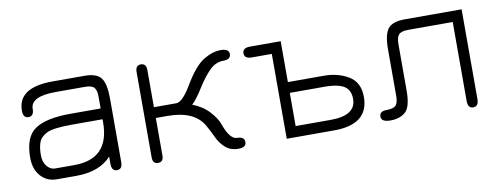

<svg xmlns="http://www.w3.org/2000/svg" viewBox="-47 -670 2314 890"><g transform="rotate(-10 1110.5 -225.5)"><path d="M253.9 -50.8Q419.9 -50.8 419.9 -222.7V-237.3H276.4Q185.5 -237.3 155.8 -221.7Q126 -206.1 117.7 -181.6Q109.4 -157.2 109.4 -123.5Q109.4 -89.8 126 -70.3Q142.6 -50.8 163.1 -50.8ZM58.6 -340.8Q58.6 -450.2 221.7 -450.2H373Q429.7 -450.2 450.2 -422.9Q470.7 -395.5 470.7 -327.1V-26.4Q470.7 6.8 445.3 6.8Q419.9 6.8 419.9 -27.3V-61.5Q364.3 0 253.9 0H163.1Q117.2 0 87.9 -32.7Q58.6 -65.4 58.6 -120.1Q58.6 -218.8 111.8 -253.4Q165 -288.1 276.4 -288.1H419.9V-343.8Q419.9 -374 408.7 -386.7Q397.5 -399.4 366.2 -399.4H228.5Q109.4 -399.4 109.4 -340.8Q109.4 -306.6 84 -306.6Q58.6 -306.6 58.6 -340.8Z M664.1 -251H769.5Q798.8 -251 841.8 -324.2Q890.6 -406.2 933.1 -432.1Q975.6 -458 1014.6 -458Q1053.7 -458 1053.7 -432.6Q1053.7 -407.2 1017.6 -407.2Q981.4 -407.2 952.1 -377.4Q922.9 -347.7 892.6 -299.3Q862.3 -251 840.8 -231.4Q887.7 -213.9 918.5 -180.7Q949.2 -147.5 959 -118.2Q985.4 -43.9 1019.5 -43.9Q1053.7 -43.9 1053.7 -18.6Q1053.7 6.8 1016.6 6.8Q979.5 6.8 955.6 -14.6Q931.6 -36.1 918 -66.4Q904.3 -96.7 886.7 -127Q842.8 -200.2 718.8 -200.2H664.1V-23.4Q664.1 6.8 638.7 6.8Q613.3 6.8 613.3 -23.4V-425.8Q613.3 -457 638.7 -457Q664.1 -457 664.1 -425.8Z M1460.9 -50.8Q1580.1 -50.8 1580.1 -128.9Q1580.1 -185.5 1527.3 -199.2Q1501 -207 1460.9 -207H1295.9V-50.8ZM1630.9 -128.9Q1630.9 0 1467.8 0H1245.1V-399.4H1151.4Q1116.2 -399.4 1116.2 -424.8Q1116.2 -450.2 1151.4 -450.2H1295.9V-257.8H1465.8Q1531.2 -257.8 1581.1 -228Q1630.9 -198.2 1630.9 -128.9Z M2147.5 -28.3Q2147.5 6.8 2122.1 6.8Q2096.7 6.8 2096.7 -27.3V-399.4H1887.7Q1854.5 -399.4 1842.8 -386.7Q1831.1 -374 1831.1 -341.8V-123Q1831.1 -46.9 1804.7 -23.4Q1778.3 0 1734.4 0Q1690.4 0 1690.4 -25.4Q1690.4 -50.8 1723.6 -50.8Q1756.8 -50.8 1768.1 -63.5Q1779.3 -76.2 1779.3 -107.4V-327.1Q1779.3 -395.5 1800.3 -422.9Q1821.3 -450.2 1879.9 -450.2H2147.5Z"/></g></svg>

Font: Jura
Style: Book
Weight: 400
Version: Version 2.5